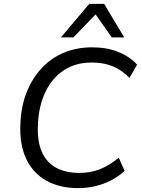

<svg xmlns="http://www.w3.org/2000/svg" viewBox="-20 -957 729 986"><path d="M381 9Q286 9 217.5 -29.5Q149 -68 114 -142.5Q79 -217 85 -327Q89 -413 117 -483.5Q145 -554 193 -606Q241 -658 307 -686Q373 -714 454 -714Q528 -714 587 -690.5Q646 -667 684 -625L645 -557Q605 -598 558 -617Q511 -636 451 -636Q369 -636 309 -597Q249 -558 214.5 -487.5Q180 -417 175 -324Q170 -235 194 -179Q218 -123 267.5 -96Q317 -69 387 -69Q444 -69 492 -87.5Q540 -106 590 -147L620 -79Q589 -51 550.5 -31Q512 -11 469 -1Q426 9 381 9ZM293 -765 438 -937H515L618 -765H554L471 -883L357 -765Z"/></svg>

Font: Nunito Sans 10pt
Style: Italic
Weight: 400
Italic angle: -9°
Designer: Vernon Adams
Foundry: Vernon Adams
Version: Version 3.101;gftools[0.9.27]